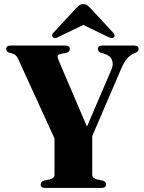

<svg xmlns="http://www.w3.org/2000/svg" viewBox="-20 -924 706 944"><path d="M501.5 -17Q501.5 0 479 0H202Q180 0 180 -17Q180 -31 196 -36L224.5 -42Q248 -48 248 -65.5V-243L70 -632.5Q63.5 -646.5 56.8 -652.2Q50 -658 40.5 -661L25.5 -665Q10.5 -670 10.5 -683Q10.5 -700 33 -700H300.5Q323 -700 323 -683Q323 -668.5 306 -664L281 -659.5Q266 -655.5 263.8 -649.5Q261.5 -643.5 267 -630L407.5 -301.5L528.5 -583.5Q539 -608.5 530.2 -629.8Q521.5 -651 491.5 -660.5L475 -665Q461.5 -670 461.5 -683Q461.5 -700 483.5 -700H639.5Q661.5 -700 661.5 -683Q661.5 -671.5 648.5 -665.5L639.5 -661.5Q620.5 -654 604.8 -636Q589 -618 573 -579.5L433.5 -255V-65.5Q433.5 -48 457 -42L485.5 -36Q501.5 -31 501.5 -17ZM266.5 -742Q250 -732.5 240.5 -740.5Q236.5 -743.5 236 -749.5Q235.5 -755.5 242 -762.5L354.5 -884Q364 -893.5 371.2 -898.8Q378.5 -904 389.5 -904Q400.5 -904 408 -898.8Q415.5 -893.5 424.5 -884L537 -762.5Q543.5 -755.5 543.2 -749.5Q543 -743.5 539 -740.5Q530 -732.5 512.5 -742L389.5 -801.5Z"/></svg>

Font: Fraunces 72pt S000
Style: Bold
Weight: 700
Version: Version 1.000; ttfautohint (v1.8.3)